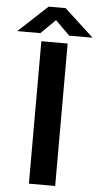

<svg xmlns="http://www.w3.org/2000/svg" viewBox="-140 -997 532 1034"><g transform="rotate(5 126.5 -479.5)"><path d="M199.2 0H57.1V-770H199.2ZM80.1 -959H171.9L330.1 -813H204.1L126 -890.1L47.9 -813H-77.1Z"/></g></svg>

Font: Junction Bold
Style: Bold
Weight: 700
Designer: Caroline Hadilaksono
Foundry: Caroline Hadilaksono
Version: Version 001.001